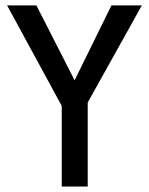

<svg xmlns="http://www.w3.org/2000/svg" viewBox="-20 -680 543 700"><path d="M299.8 0H205.1V-293.9L5.9 -660.2H112.8L252 -387.2L386.2 -660.2H497.1L299.8 -306.2Z"/></svg>

Font: Sansita Light
Style: Regular
Weight: 300
Designer: Pablo Cosgaya
Foundry: Omnibus-Type
Version: Version 1.006;hotconv 1.0.109;makeotfexe 2.5.65596